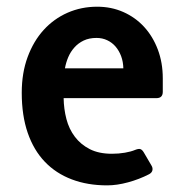

<svg xmlns="http://www.w3.org/2000/svg" viewBox="-20 -539 546 573"><path d="M348.1 -335Q347.7 -354.5 341.6 -371.1Q335.4 -387.7 325 -399.9Q314.5 -412.1 300 -418.9Q285.6 -425.8 268.1 -425.8Q246.1 -425.8 229.7 -418Q213.4 -410.2 201.9 -397.2Q190.4 -384.3 183.6 -368.2Q176.8 -352.1 173.8 -335ZM432.1 -44.9Q436.5 -37.6 434.8 -30.5Q433.1 -23.4 424.8 -19Q395.5 -3.9 362.3 5.1Q329.1 14.2 299.8 14.2Q241.2 14.2 194.1 -3.7Q147 -21.5 113.8 -56.2Q80.6 -90.8 62.7 -142.6Q44.9 -194.3 44.9 -262.2Q44.9 -321.3 62.5 -368.9Q80.1 -416.5 110.4 -449.7Q140.6 -482.9 181.6 -501Q222.7 -519 270 -519Q312 -519 347.9 -503.2Q383.8 -487.3 409.9 -459Q436 -430.7 450.9 -391.4Q465.8 -352.1 465.8 -305.2V-265.1Q465.8 -246.1 446.8 -246.1H169.9Q170.4 -213.9 178.2 -183.8Q186 -153.8 203.4 -130.9Q220.7 -107.9 247.8 -94Q274.9 -80.1 314 -80.1Q334.5 -80.1 352.8 -83.3Q371.1 -86.4 383.8 -91.8Q393.6 -95.7 398.9 -94Q404.3 -92.3 409.2 -84Z"/></svg>

Font: New Telegraph
Style: Bold
Weight: 700
Designer: Frank Baranowski
Foundry: Frank Baranowski
Version: Version 3.001